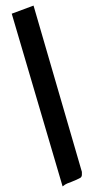

<svg xmlns="http://www.w3.org/2000/svg" viewBox="-20 -552 345 687"><path d="M268 84Q265 86 254 91Q243 96 235 99Q227 102 220.5 104.5Q214 107 204 115L22 -503L100 -532L273 63Q273 63 273 63Q273 63 273 63Q273 63 273 63Q273 63 273 64Q273 64 273 64Q273 64 273 64Q273 64 273 64Q273 64 273 64Q273 64 273 64Q273 64 273 64Q273 64 273 64Q273 64 273 64Q273 64 273 64V65Q273 65 273 65V66Q273 66 273 66Q273 66 273 66Q273 66 273 66Q273 66 273 66Q273 66 273 66Q273 66 273 66V67Q273 67 273 67Q273 67 273 67Q273 67 273 67V72Q273 72 273 72Q273 72 273 72Q273 72 273 72Q273 72 273 73Q273 73 273 73Q273 73 273 73Q273 73 273 73Q273 80 268 84Z"/></svg>

Font: UN Bangla
Style: Regular
Weight: 400
Designer: Desinged by Rajon, Unicode developed by Rashed (IMGN)
Version: Version 2.001;March 19, 2023;FontCreator 14.0.0.2901 64-bit